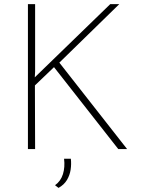

<svg xmlns="http://www.w3.org/2000/svg" viewBox="-20 -726 688 935"><path d="M151 -377 149 -343V-349L517 -706H561L269 -421L599 0H556L243 -399L150 -310L151 0H116V-706H151ZM265 189 248 176Q276 156 286.5 122Q297 88 292 47H325Q328 73 324 100Q320 127 306 150.5Q292 174 265 189Z"/></svg>

Font: Josefin Sans Thin ExtraLight
Style: Regular
Weight: 250
Version: Version 2.001